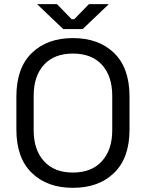

<svg xmlns="http://www.w3.org/2000/svg" viewBox="-20 -899 709 933"><path d="M334 13.7Q209 13.7 134.8 -58.6Q59.6 -130.9 59.6 -269.5Q59.6 -323.2 59.6 -429.7Q59.6 -569.3 134.8 -641.6Q209 -713.9 334 -713.9Q460 -713.9 534.2 -641.6Q609.4 -569.3 609.4 -429.7Q609.4 -377 609.4 -269.5Q609.4 -130.9 534.2 -58.6Q460 13.7 334 13.7ZM334 -60.5Q424.8 -60.5 474.6 -115.2Q525.4 -169.9 525.4 -266.6Q525.4 -322.3 525.4 -432.6Q525.4 -530.3 474.6 -585Q424.8 -638.7 334 -638.7Q244.1 -638.7 194.3 -585Q143.6 -530.3 143.6 -432.6Q143.6 -377.9 143.6 -266.6Q143.6 -169.9 194.3 -115.2Q244.1 -60.5 334 -60.5ZM287.1 -757.8Q254.9 -788.1 160.2 -878.9Q184.6 -878.9 256.8 -878.9Q274.4 -860.4 328.1 -805.7Q331.1 -805.7 340.8 -805.7Q358.4 -824.2 412.1 -878.9Q436.5 -878.9 508.8 -878.9Q477.5 -848.6 381.8 -757.8Q358.4 -757.8 287.1 -757.8Z"/></svg>

Font: Kadena Space Grotesk
Style: Regular
Weight: 400
Designer: Florian Karsten
Version: Version 2.000